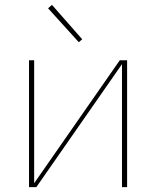

<svg xmlns="http://www.w3.org/2000/svg" viewBox="-20 -767 640 787"><path d="M99 0V-520H120V-16L471 -520H501V0H480V-504L129 0ZM303 -594 177 -733 193 -747 317 -606Z"/></svg>

Font: Iosevka SS04 Thin Extended
Style: Regular
Weight: 100
Width: 7
Monospace: yes
Designer: Belleve Invis
Foundry: Belleve Invis
Version: Version 19.0.0; ttfautohint (v1.8.4)